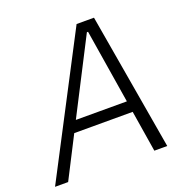

<svg xmlns="http://www.w3.org/2000/svg" viewBox="-163 -812 880 923"><g transform="rotate(-20 276.5 -350.0)"><path d="M-37 0H30L138 -211H437L471 0H537L417 -700H328ZM167 -268 361 -646H367L428 -268Z"/></g></svg>

Font: Fixel Text 20240404 Light
Style: Italic
Weight: 300
Width: 4
Italic angle: -10°
Designer: AlfaBravo + MacPaw
Foundry: Kyrylo Tkachov, Marchela Mozhyna, Serhii Makarenko, Maria Weinstein, Zakhar Kryvoshyya
Version: Version 1.211;Glyphs 3.2 (3225)